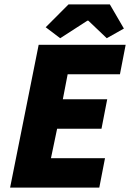

<svg xmlns="http://www.w3.org/2000/svg" viewBox="-20 -854 592 874"><path d="M26 0H432L458 -134H212L240 -268H442L468 -402H266L288 -516H526L552 -650H156ZM254 -680 378 -760H382L466 -680L544 -724L480 -834H292L188 -730Z"/></svg>

Font: Source Sans Pro Black
Style: Italic
Weight: 900
Italic angle: -11°
Designer: Paul D. Hunt
Foundry: Adobe Systems Incorporated
Version: Version 3.006;hotconv 1.0.111;makeotfexe 2.5.65597